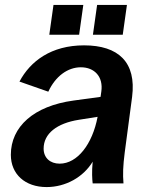

<svg xmlns="http://www.w3.org/2000/svg" viewBox="-20 -744 609 779"><path d="M169 15C246 15 318 -25 356 -88C352 -46 354 -17 356 0H481C478 -37 479 -70 486 -125L516 -351C534 -492 460 -560 321 -560C188 -560 103 -496 59 -413L176 -372C205 -435 255 -471 308 -471C363 -471 400 -433 391 -372L388 -351L278 -336C117 -314 24 -230 24 -116C24 -37 82 15 169 15ZM357 -603H478L495 -724H374ZM180 -603H301L318 -724H197ZM157 -141C157 -202 211 -244 300 -258L376 -270C355 -159 294 -80 222 -80C183 -80 157 -104 157 -141Z"/></svg>

Font: Ronzino Bold
Style: Italic
Weight: 700
Italic angle: -8°
Designer: Nunzio Mazzaferro
Foundry: Collletttivo
Version: Version 1.000;Glyphs 3.3 (3337)